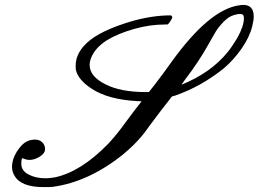

<svg xmlns="http://www.w3.org/2000/svg" viewBox="-20 -728 1056 784"><path d="M100 -75Q88 -75 72 -82Q67 -82 67 -59Q67 -31 96.5 -15.5Q126 0 166 0Q181 0 205 -4Q311 -27 422 -141Q459 -181 491 -226Q530 -279 551 -305L558 -314Q558 -315 543 -315Q422 -321 354 -366Q300 -401 290 -442Q289 -447 289 -460Q289 -504 324 -542Q369 -593 488 -632Q578 -662 660 -665H679Q684 -660 683.5 -656.5Q683 -653 676 -642Q670 -633 666 -629L664 -628Q663 -628 660.5 -628Q658 -628 655 -628Q591 -628 526.5 -609.5Q462 -591 417 -564Q365 -531 350 -486Q346 -475 346 -463Q346 -416 410 -384Q472 -352 576 -352H588L613 -384Q644 -424 681 -476Q834 -688 955 -706Q967 -708 973 -708Q1016 -708 1016 -661Q1016 -644 1010 -621Q999 -576 966.5 -529.5Q934 -483 894 -449Q802 -375 696 -338L682 -334L665 -312Q647 -290 591 -215Q566 -180 561 -175Q530 -137 482 -97Q342 15 195 35Q187 36 158 36Q65 36 39 -11Q29 -27 29 -48Q29 -61 34 -78Q46 -111 68.5 -134.5Q91 -158 123 -158Q141 -158 152.5 -147Q164 -136 164 -119Q164 -102 142.5 -88.5Q121 -75 100 -75ZM976 -653Q976 -663 972.5 -667Q969 -671 959 -671Q949 -671 934 -666Q913 -660 892 -638Q871 -616 861 -599Q851 -582 830 -545Q791 -475 735 -402L721 -382Q842 -431 911 -517Q923 -531 949 -573Q976 -622 976 -653Z"/></svg>

Font: KaTeX_Script
Style: Regular
Weight: 400
Version: Version 1.1; ttfautohint (v1.3)